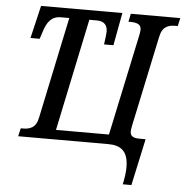

<svg xmlns="http://www.w3.org/2000/svg" viewBox="-60 -772 999 1040"><g transform="rotate(5 439.0 -252.0)"><path d="M646 210H693L748 -44H718C685 -44 664 -50 664 -80C664 -89 667 -100 669 -113L773 -604C785 -662 819 -670 857 -670H868L878 -714H609L600 -670H608C646 -670 669 -662 669 -633C669 -626 668 -617 664 -598L548 -52H260L388 -662H429C472 -662 487 -638 487 -605C487 -595 483 -566 479 -536H530L563 -714H121L79 -536H129L143 -579C158 -626 181 -662 233 -662H279L163 -111C152 -53 117 -44 80 -44H69L59 0H549C618 0 658 29 658 117C658 143 654 172 646 210Z"/></g></svg>

Font: Noto Serif Condensed Medium
Style: Italic
Weight: 500
Width: 3
Italic angle: -12°
Designer: Monotype Design Team
Foundry: Monotype Imaging Inc.
Version: Version 2.013